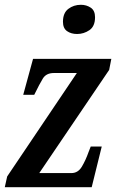

<svg xmlns="http://www.w3.org/2000/svg" viewBox="-20 -782 485 802"><path d="M0 0 10 -45 301 -477H205Q173 -477 159 -454Q145 -431 125 -390L123 -386H77L118 -536H445L436 -490L144 -59H278Q306 -59 322 -86Q338 -113 350 -147L359 -170H405L363 0ZM302 -640Q277 -640 260 -652Q243 -664 243 -691Q243 -728 265.5 -745Q288 -762 318 -762Q341 -762 359 -750Q377 -738 377 -710Q377 -672 353.5 -656Q330 -640 302 -640Z"/></svg>

Font: Noto Serif ExtraCondensed SemiBold
Style: Italic
Weight: 600
Width: 2
Italic angle: -12°
Designer: Monotype Design Team
Foundry: Monotype Imaging Inc.
Version: Version 2.013